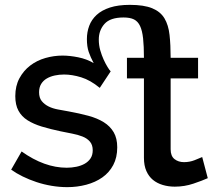

<svg xmlns="http://www.w3.org/2000/svg" viewBox="-20 -761 886 791"><path d="M836 -27Q814 -17 777 -4.5Q740 8 700 8Q674 8 650.5 1Q627 -6 610 -20Q593 -34 583 -56.5Q573 -79 573 -111V-438H503V-523H573Q573 -571 569.5 -603Q566 -635 557 -654Q548 -673 532 -681Q516 -689 489 -689Q434 -689 410.5 -662.5Q387 -636 387 -598Q387 -575 393 -554Q399 -533 407 -515.5Q415 -498 423 -485Q431 -472 436 -467L391 -399Q352 -431 314.5 -442.5Q277 -454 244 -454Q224 -454 205.5 -450Q187 -446 172.5 -437.5Q158 -429 149.5 -415Q141 -401 141 -381Q141 -358 152 -344.5Q163 -331 180 -322.5Q197 -314 219 -310Q241 -306 263 -302Q307 -294 344 -284Q381 -274 407.5 -257.5Q434 -241 448.5 -216Q463 -191 463 -154Q463 -112 446.5 -81Q430 -50 401.5 -30Q373 -10 335.5 0Q298 10 257 10Q225 10 192.5 4.5Q160 -1 130 -11Q100 -21 73.5 -34Q47 -47 26 -62L69 -137Q163 -70 255 -70Q275 -70 294.5 -74Q314 -78 329 -86.5Q344 -95 353 -108.5Q362 -122 362 -142Q362 -164 350.5 -177.5Q339 -191 320 -198.5Q301 -206 277.5 -210.5Q254 -215 230 -220Q187 -229 152.5 -239.5Q118 -250 93.5 -265.5Q69 -281 56 -305Q43 -329 43 -365Q43 -407 60 -438.5Q77 -470 104.5 -491Q132 -512 167 -522Q202 -532 238 -532Q267 -532 302 -525Q337 -518 366 -501Q353 -525 345.5 -547Q338 -569 338 -600Q338 -629 347.5 -654.5Q357 -680 378 -699.5Q399 -719 433 -730Q467 -741 515 -741Q573 -741 607 -727Q641 -713 657.5 -685.5Q674 -658 678.5 -617Q683 -576 683 -523H796V-438H683V-146Q683 -118 699 -105.5Q715 -93 738 -93Q761 -93 781.5 -101Q802 -109 813 -114Z"/></svg>

Font: Oxford Sans SemiBold
Style: Regular
Weight: 600
Designer: Matt McInerney, Pablo Impallari, Rodrigo Fuenzalida
Foundry: Matt McInerney, Pablo Impallari, Rodrigo Fuenzalida
Version: Version 3.000g; ttfautohint (v1.5) -l 8 -r 28 -G 28 -x 14 -D